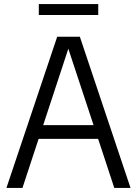

<svg xmlns="http://www.w3.org/2000/svg" viewBox="-20 -920 670 940"><path d="M11.5 0 260 -740H371L619 0H539.5L460.5 -240H169L90 0ZM191.5 -307.5H438L314.5 -681.5ZM170 -846.5V-900H461V-846.5Z"/></svg>

Font: Encode Sans SemiCondensed SemiCondensed
Style: Regular
Weight: 400
Width: 4
Designer: Multiple Designers
Foundry: Impallari Type
Version: Version 3.000; ttfautohint (v1.8.3) -l 8 -r 50 -G 200 -x 14 